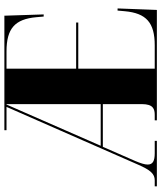

<svg xmlns="http://www.w3.org/2000/svg" viewBox="52 -806 754 899"><g transform="rotate(-90 429.5 -357.0)"><path d="M6 0H219V-10H161C125 -10 108 -19 108 -43C108 -57 114 -76 125 -102L191 -253H391V-70C391 -17 368 -10 340 -10H315V0H832L839 -184H829L826 -151C817 -49 772 -10 666 -10H557V-368H773V-378H557V-704H638C745 -704 789 -665 798 -564L801 -530H811L805 -714H269V-704H378L108 -89C82 -29 64 -10 34 -10H6ZM196 -263 389 -704H391V-263Z"/></g></svg>

Font: Noto Serif Display ExtraCondensed Black
Style: Regular
Weight: 900
Width: 2
Designer: Monotype Design Team
Foundry: Monotype Imaging Inc.
Version: Version 2.009